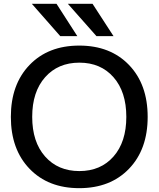

<svg xmlns="http://www.w3.org/2000/svg" viewBox="-20 -980 834 1010"><path d="M135.3 -92.3Q37.1 -194.3 37.1 -365.2Q37.1 -536.1 135.3 -638.2Q233.4 -740.2 397 -740.2Q560.5 -740.2 658.7 -638.2Q756.8 -536.1 756.8 -365.2Q756.8 -194.3 658.7 -92.3Q560.5 9.8 397 9.8Q233.4 9.8 135.3 -92.3ZM147.5 -960H277.3L386.7 -790H296.9ZM217.3 -573.7Q149.4 -497.1 149.4 -365.2Q149.4 -233.4 217.3 -156.7Q285.2 -80.1 397.5 -80.1Q509.8 -80.1 577.1 -156.7Q644.5 -233.4 644.5 -365.2Q644.5 -497.1 577.1 -573.7Q509.8 -650.4 397.5 -650.4Q285.2 -650.4 217.3 -573.7ZM336.9 -960H466.8L577.1 -790H487.3Z"/></svg>

Font: GenEi M Gothic v2 Medium
Style: Regular
Weight: 500
Version: Version 2.0